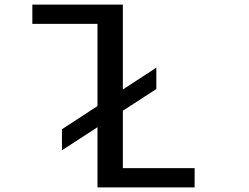

<svg xmlns="http://www.w3.org/2000/svg" viewBox="-20 -820 1090 840"><path d="M251 -254.5 406.5 -356V-715.5H121.5V-800H517.5V-428.5L664 -524V-430.5L517.5 -335.5V-84.5H831.5V0H406.5V-263.5L251 -162.5Z"/></svg>

Font: League Mono Extended
Style: Regular
Weight: 400
Width: 9
Designer: Tyler Finck
Foundry: The League of Moveable Type / Tyler Finck
Version: Version 2.210